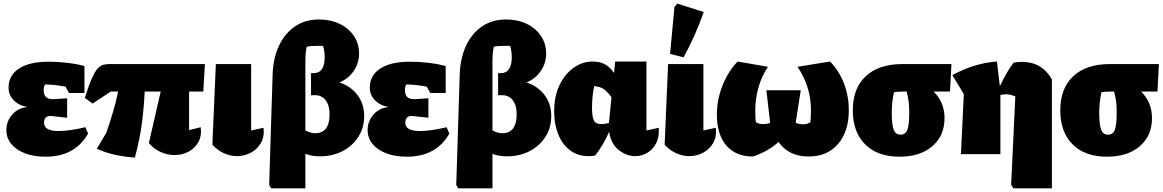

<svg xmlns="http://www.w3.org/2000/svg" viewBox="-20 -847 6392 1055"><path d="M230 14Q166 14 117.5 -4.5Q69 -23 42 -56Q15 -89 15 -132Q15 -182 48 -218.5Q81 -255 132 -259Q85 -266 56 -295.5Q27 -325 27 -365Q27 -433 84.5 -470.5Q142 -508 248 -508Q298 -508 352 -501.5Q406 -495 444 -484V-336H359L340 -371Q282 -382 227 -383Q220 -368 220 -353Q220 -326 232.5 -314Q245 -302 273 -302L349 -307V-200L258 -210Q222 -210 222 -172Q222 -127 302 -127Q330 -127 366.5 -132Q403 -137 449 -148L464 -113Q392 14 230 14Z M721 19Q665 15 612 3.5Q559 -8 512 -30L564 -117Q581 -166 598.5 -223Q616 -280 629 -344H589L489 -278L446 -309Q468 -379 485 -417Q502 -455 517.5 -471.5Q533 -488 549 -491.5Q565 -495 584 -495H1106L1097 -344H1019V-132L1083 -148Q1089 -100 1069.5 -65.5Q1050 -31 1015 -13Q980 5 939 5Q902 5 864.5 -11Q827 -27 798 -61L863 -344H775Q771 -258 759.5 -169Q748 -80 721 19Z M1147 -52 1166 -495H1360V-130L1428 -145Q1434 -97 1414 -62Q1394 -27 1358.5 -8Q1323 11 1282 11Q1247 11 1211.5 -4.5Q1176 -20 1147 -52Z M1470 188 1459 170 1478 -437Q1481 -528 1513 -596Q1545 -664 1601 -702Q1657 -740 1733 -740Q1796 -740 1846 -716Q1896 -692 1924.5 -649.5Q1953 -607 1953 -553Q1953 -500 1923.5 -457Q1894 -414 1845 -394Q1908 -373 1944.5 -324.5Q1981 -276 1981 -209Q1981 -146 1949.5 -96Q1918 -46 1863 -17Q1808 12 1738 12Q1715 12 1695 8.5Q1675 5 1658 -2V188ZM1658 -510V-130Q1688 -115 1712 -115Q1791 -115 1791 -220Q1791 -267 1770 -295.5Q1749 -324 1711 -324H1689V-445H1703Q1764 -445 1764 -533Q1764 -546 1762 -563Q1760 -580 1755 -595H1723Q1705 -595 1691 -594Q1677 -593 1665 -590Q1660 -562 1659 -545Q1658 -528 1658 -510Z M2215 14Q2151 14 2102.5 -4.5Q2054 -23 2027 -56Q2000 -89 2000 -132Q2000 -182 2033 -218.5Q2066 -255 2117 -259Q2070 -266 2041 -295.5Q2012 -325 2012 -365Q2012 -433 2069.5 -470.5Q2127 -508 2233 -508Q2283 -508 2337 -501.5Q2391 -495 2429 -484V-336H2344L2325 -371Q2267 -382 2212 -383Q2205 -368 2205 -353Q2205 -326 2217.5 -314Q2230 -302 2258 -302L2334 -307V-200L2243 -210Q2207 -210 2207 -172Q2207 -127 2287 -127Q2315 -127 2351.5 -132Q2388 -137 2434 -148L2449 -113Q2377 14 2215 14Z M2498 188 2487 170 2506 -437Q2509 -528 2541 -596Q2573 -664 2629 -702Q2685 -740 2761 -740Q2824 -740 2874 -716Q2924 -692 2952.5 -649.5Q2981 -607 2981 -553Q2981 -500 2951.5 -457Q2922 -414 2873 -394Q2936 -373 2972.5 -324.5Q3009 -276 3009 -209Q3009 -146 2977.5 -96Q2946 -46 2891 -17Q2836 12 2766 12Q2743 12 2723 8.5Q2703 5 2686 -2V188ZM2686 -510V-130Q2716 -115 2740 -115Q2819 -115 2819 -220Q2819 -267 2798 -295.5Q2777 -324 2739 -324H2717V-445H2731Q2792 -445 2792 -533Q2792 -546 2790 -563Q2788 -580 2783 -595H2751Q2733 -595 2719 -594Q2705 -593 2693 -590Q2688 -562 2687 -545Q2686 -528 2686 -510Z M3250 8Q3232 11 3214 11Q3155 11 3112.5 -21Q3070 -53 3047.5 -108.5Q3025 -164 3025 -234Q3025 -320 3055.5 -381.5Q3086 -443 3134 -476Q3182 -509 3235 -509Q3280 -509 3308 -491.5Q3336 -474 3354 -446L3360 -509H3532V-130L3600 -145Q3603 -93 3584.5 -58.5Q3566 -24 3535.5 -6.5Q3505 11 3470 11Q3423 11 3380 -22.5Q3337 -56 3327 -123Q3296 -51 3250 8ZM3233 -256Q3233 -207 3243 -186Q3253 -165 3284 -165Q3300 -165 3326 -171L3340 -312Q3327 -332 3306 -351Q3285 -370 3245 -374Q3239 -346 3236 -316Q3233 -286 3233 -256Z M3632 -52 3651 -495H3845V-130L3913 -145Q3919 -97 3899 -62Q3879 -27 3843.5 -8Q3808 11 3767 11Q3732 11 3696.5 -4.5Q3661 -20 3632 -52ZM3736 -532 3662 -551 3686 -809 3702 -827 3847 -781Q3824 -716 3796.5 -654Q3769 -592 3736 -532Z M4117 13Q4023 13 3971 -47.5Q3919 -108 3919 -219Q3919 -272 3933 -325.5Q3947 -379 3973 -426.5Q3999 -474 4033 -509L4200 -480Q4166 -431 4148 -368Q4130 -305 4130 -237Q4130 -191 4134 -175Q4151 -165 4173 -165Q4191 -165 4212 -171L4191 -351H4380L4352 -172Q4370 -164 4398 -164Q4413 -164 4433 -175Q4436 -202 4436 -242Q4436 -371 4362 -480L4541 -509Q4591 -457 4617.5 -388.5Q4644 -320 4644 -241Q4644 -124 4584.5 -55.5Q4525 13 4424 13Q4313 13 4258 -67Q4201 -15 4117 13Z M5170 -198Q5170 -101 5103 -43.5Q5036 14 4923 14Q4802 14 4734 -53.5Q4666 -121 4666 -241Q4666 -362 4737.5 -428.5Q4809 -495 4939 -495H5208L5200 -344H5110Q5170 -285 5170 -198ZM4949 -344Q4927 -344 4914.5 -343Q4902 -342 4892 -340Q4885 -307 4882.5 -279Q4880 -251 4880 -229Q4880 -162 4890.5 -134.5Q4901 -107 4928 -107Q4955 -107 4965.5 -133Q4976 -159 4976 -229Q4976 -262 4973 -287Q4970 -312 4962 -344Z M5260 0 5276 -330 5213 -434Q5333 -500 5458 -509L5474 -373Q5489 -405 5508.5 -440Q5528 -475 5550 -503Q5562 -505 5573.5 -506Q5585 -507 5596 -507Q5705 -507 5760 -411V188H5548L5536 168L5559 -317Q5532 -329 5506 -329Q5492 -329 5477 -325V0Z M6310 -198Q6310 -101 6243 -43.5Q6176 14 6063 14Q5942 14 5874 -53.5Q5806 -121 5806 -241Q5806 -362 5877.5 -428.5Q5949 -495 6079 -495H6348L6340 -344H6250Q6310 -285 6310 -198ZM6089 -344Q6067 -344 6054.5 -343Q6042 -342 6032 -340Q6025 -307 6022.5 -279Q6020 -251 6020 -229Q6020 -162 6030.5 -134.5Q6041 -107 6068 -107Q6095 -107 6105.5 -133Q6116 -159 6116 -229Q6116 -262 6113 -287Q6110 -312 6102 -344Z"/></svg>

Font: Piazzolla Black
Style: Regular
Weight: 900
Designer: Juan Pablo del Peral
Foundry: Huerta Tipografica
Version: Version 1.330